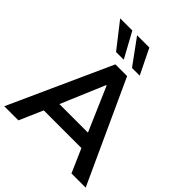

<svg xmlns="http://www.w3.org/2000/svg" viewBox="-250 -1095 1251 1251"><g transform="rotate(45 375.0 -469.5)"><path d="M0 0 319 -705H427L750 0H619L548 -163H201L130 0ZM372 -567 244 -264H507L376 -567ZM412 -765 285 -939H398L483 -765ZM265 -765 129 -939H241L336 -765Z"/></g></svg>

Font: MulishBold
Style: Bold
Weight: 700
Designer: Vernon Adams
Foundry: Vernon Adams
Version: Version 3.602; ttfautohint (v1.8.3)